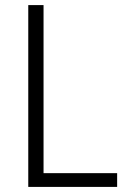

<svg xmlns="http://www.w3.org/2000/svg" viewBox="-20 -734 501 754"><path d="M91 0H440V-54H151V-714H91Z"/></svg>

Font: Noto Sans Bengali SemiCondensed Light
Style: Regular
Weight: 300
Width: 4
Designer: Joana Ranito - Universal Thirst; Jelle Bosma - Monotype Design Team
Foundry: Universal Thirst ehf.
Version: Version 3.000